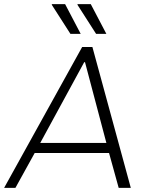

<svg xmlns="http://www.w3.org/2000/svg" viewBox="-39 -915 709 935"><path d="M598 0H539L492 -170H130L36 0H-19L361 -686H411ZM371 -612 157 -219H479L375 -612ZM354 -750H304L213 -892L214 -895H278ZM479 -750H429L338 -892L339 -895H403Z"/></svg>

Font: Chivo Thin Italic
Style: Regular
Weight: 100
Italic angle: -8.05°
Designer: Hector Gatti
Foundry: Omnibus-Type
Version: Version 1.007